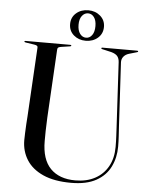

<svg xmlns="http://www.w3.org/2000/svg" viewBox="-60 -936 779 997"><g transform="rotate(5 330.0 -437.0)"><path d="M558.5 -297.5 540 -632Q539 -651 529.8 -662.8Q520.5 -674.5 497.5 -681L449.5 -692Q446.5 -692.5 445.2 -693.5Q444 -694.5 444 -696Q444 -698 445.2 -699Q446.5 -700 449 -700H630.5Q633.5 -700 634.8 -699Q636 -698 636 -696Q636 -694.5 634.2 -693.5Q632.5 -692.5 628.5 -691.5L589 -680Q571 -674.5 561 -661.8Q551 -649 552 -631.5L570.5 -302Q572 -275 573.8 -248.8Q575.5 -222.5 575.5 -195Q575.5 -137.5 552.2 -90Q529 -42.5 478.8 -14.5Q428.5 13.5 348 13.5Q260 13.5 202 -12.5Q144 -38.5 115.5 -83.8Q87 -129 87 -186Q87 -200.5 88 -223.5Q89 -246.5 90.2 -270.2Q91.5 -294 93 -311L113.5 -671Q114 -677.5 109.2 -680.5Q104.5 -683.5 95 -685L49.5 -692Q43 -693.5 43 -696Q43 -698 44.5 -699Q46 -700 48.5 -700H282Q284.5 -700 286 -699Q287.5 -698 287.5 -696Q287.5 -694.5 286 -693.5Q284.5 -692.5 281 -692L234.5 -685Q225 -683.5 220.8 -680.5Q216.5 -677.5 216 -669L196 -314Q194 -276 193.5 -244.5Q193 -213 193 -191Q193 -95.5 239 -48.2Q285 -1 369 -1Q428 -1 471.5 -24.5Q515 -48 538.8 -91Q562.5 -134 562.5 -192Q562.5 -223.5 561 -249.8Q559.5 -276 558.5 -297.5ZM359.5 -728Q322.5 -728 297 -750Q271.5 -772 271.5 -807.5Q271.5 -843 297 -865Q322.5 -887 360 -887Q397 -887 422.5 -864.8Q448 -842.5 448 -808Q448 -772.5 422.5 -750.2Q397 -728 359.5 -728ZM360 -871Q341.5 -871 328.5 -854.5Q315.5 -838 315.5 -808Q315.5 -778 328.2 -761Q341 -744 360 -744Q379 -744 391.2 -761Q403.5 -778 403.5 -808Q403.5 -838 391.2 -854.5Q379 -871 360 -871Z"/></g></svg>

Font: Fraunces 96pt
Style: Regular
Weight: 400
Version: Version 1.000;[b76b70a41]